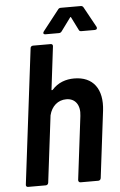

<svg xmlns="http://www.w3.org/2000/svg" viewBox="-59 -917 597 958"><g transform="rotate(-5 239.5 -438.0)"><path d="M330 -823 362 -759C364 -753 369 -751 374 -751H442C452 -751 456 -758 452 -766L396 -868C393 -873 389 -876 383 -876H282C276 -876 271 -873 268 -868L188 -766C182 -758 185 -751 194 -751H262C268 -751 273 -753 277 -759L324 -823C327 -827 329 -827 330 -823ZM318 -519C277 -519 237 -506 207 -472C203 -469 200 -470 201 -474L227 -688C228 -695 224 -700 217 -700H128C121 -700 115 -695 115 -688L32 -12C31 -5 35 0 42 0H131C138 0 143 -5 144 -12L185 -346C196 -391 228 -419 270 -419C315 -419 340 -384 333 -330L294 -12C294 -5 298 0 305 0H394C401 0 406 -5 407 -12L448 -346C461 -454 413 -519 318 -519Z"/></g></svg>

Font: Barlow Semi Condensed SemiBold
Style: Italic
Weight: 600
Width: 4
Italic angle: -7°
Designer: Jeremy Tribby
Foundry: Tribby Type
Version: Version 1.422;hotconv 1.0.109;makeotfexe 2.5.65596